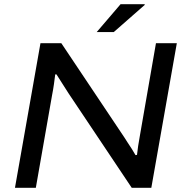

<svg xmlns="http://www.w3.org/2000/svg" viewBox="-20 -891 881 911"><path d="M51 0 172 -686H271L570 -239Q576 -229 586 -214Q596 -199 606 -183.5Q616 -168 623 -155L630 -156Q632 -174 635.5 -198.5Q639 -223 643 -243L720 -686H819L698 0H605L306 -447Q293 -467 276 -494Q259 -521 248 -538H242Q240 -520 236 -492Q232 -464 227 -439L150 0ZM439 -739 552 -871H666L667 -868L520 -739Z"/></svg>

Font: Archivo SemiExpanded
Style: Italic
Weight: 400
Width: 6
Italic angle: -10°
Designer: Hector Gatti
Foundry: Omnibus-Type
Version: Version 2.001